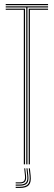

<svg xmlns="http://www.w3.org/2000/svg" viewBox="-20 -820 268 958"><path d="M111 0V-782.8H8.5V-788.5H219.8V-782.8H117V0ZM98.8 0V-771H8.5V-776.8H105V0ZM123.2 0V-776.8H219.8V-771H129.2V0ZM8.5 -794.2V-800H219.8V-794.2ZM123.5 20H129L133 56.5Q136.5 89.5 123.9 103.6Q111.2 117.8 78.8 117.8H58.2V112H78.8Q108.2 112 119.5 99.1Q130.8 86.2 127.5 56.5ZM100.8 20H105.8L109.8 55.8Q112.2 77 105 86.1Q97.8 95.2 78.8 95.2H58.2V89.8H78.8Q94.8 89.8 100.6 81.9Q106.5 74 104.5 55.8ZM112 20H117.2L121.2 56.2Q124.5 83 114.5 94.8Q104.5 106.5 78.8 106.5H58.2V100.8H78.8Q101.5 100.8 110.1 90.5Q118.8 80.2 116 56.2Z"/></svg>

Font: Big Shoulders Inline Display ExtraLight
Style: Regular
Weight: 250
Version: Version 2.002